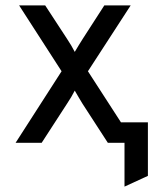

<svg xmlns="http://www.w3.org/2000/svg" viewBox="-20 -531 610 714"><path d="M443 163V0H392V-76H530V123ZM38 0 209 -266 51 -511H148L229 -387Q237.5 -374.5 244.8 -362Q252 -349.5 258 -338Q265 -350 272.5 -362.2Q280 -374.5 288 -387L368 -511H466L307 -266L479 0H381L287 -145Q279 -158 272 -170Q265 -182 258 -194Q252 -182 244.8 -170Q237.5 -158 229 -145L135 0Z"/></svg>

Font: Undotted
Style: Regular
Weight: 400
Designer: Delve Withrington, Dave Bailey, Thomas Jockin
Foundry: Delve Fonts LLC
Version: Version 4.000